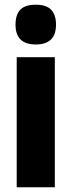

<svg xmlns="http://www.w3.org/2000/svg" viewBox="-20 -796 305 816"><path d="M132 -776Q177 -776 197.5 -754.5Q218 -733 218 -691Q218 -607 132 -607Q46 -607 46 -691Q46 -734 66.5 -755Q87 -776 132 -776ZM213 -553V0H51V-553Z"/></svg>

Font: Noto Sans Sinhala UI ExtraCondensed Black
Style: Regular
Weight: 900
Width: 2
Designer: Jelle Bosma - Monotype Design Team
Foundry: Monotype Imaging Inc.
Version: Version 2.006; ttfautohint (v1.8.4.7-5d5b)